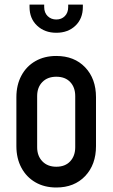

<svg xmlns="http://www.w3.org/2000/svg" viewBox="-20 -800 488 832"><path d="M224 12.5Q172.5 12.5 133.5 -10Q94.5 -32.5 72.8 -73Q51 -113.5 51 -167V-378.5Q51 -432 72.8 -472.5Q94.5 -513 133.5 -535.2Q172.5 -557.5 224 -557.5Q302 -557.5 349 -508.2Q396 -459 396 -378.5V-167Q396 -86.5 349 -37Q302 12.5 224 12.5ZM224 -77.5Q262.5 -77.5 284.2 -101Q306 -124.5 306 -162V-383.5Q306 -421.5 284.2 -444.5Q262.5 -467.5 224 -467.5Q186 -467.5 163.5 -444.5Q141 -421.5 141 -383.5V-162Q141 -124.5 163.5 -101Q186 -77.5 224 -77.5ZM224 -658Q173.5 -658 140.8 -688.8Q108 -719.5 108 -769.5V-780H171.5V-769.5Q171.5 -745 186.5 -730.2Q201.5 -715.5 224 -715.5Q246.5 -715.5 261 -730.2Q275.5 -745 275.5 -769.5V-780H339V-769.5Q339 -719.5 307 -688.8Q275 -658 224 -658Z"/></svg>

Font: Mohave Medium
Style: Regular
Weight: 500
Designer: Gumpita Rahayu
Foundry: Tokotype
Version: Version 2.003